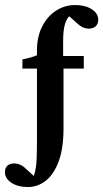

<svg xmlns="http://www.w3.org/2000/svg" viewBox="-53 -567 413 767"><path d="M59.1 180.2Q19 180.2 -7.1 163.3Q-33.2 146.5 -33.2 120.6Q-33.2 103.5 -23.2 94.7Q-13.2 85.9 3.4 85.9Q28.8 85.9 50.3 106.9L81.5 135.7Q86.9 125.5 90.8 98.6Q94.7 71.8 94.7 4.9V-366.2Q94.7 -420.4 115.5 -461.2Q136.2 -502 170.9 -524.4Q205.6 -546.9 247.6 -546.9Q287.1 -546.9 313.2 -530.3Q339.4 -513.7 339.4 -488.3Q339.4 -470.7 328.9 -461.7Q318.4 -452.6 301.8 -452.6Q277.3 -452.6 255.4 -473.6L223.6 -502Q213.4 -492.7 206.3 -469.5Q199.2 -446.3 199.2 -402.3V-343.3L200.7 -293V-54.7Q200.7 26.4 181.2 78.4Q161.6 130.4 129.4 155.3Q97.2 180.2 59.1 180.2ZM36.6 -293V-330.1Q51.8 -332.5 65.9 -336.4Q80.1 -340.3 94.7 -346.2L140.6 -343.3H281.7V-293Z"/></svg>

Font: Lateef
Style: Bold
Weight: 700
Designer: SIL International
Foundry: SIL International
Version: Version 4.200